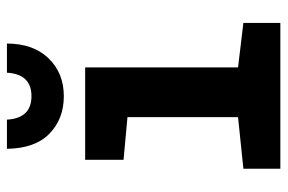

<svg xmlns="http://www.w3.org/2000/svg" viewBox="-154 -654 809 540"><g transform="rotate(-90 250.0 -384.5)"><path d="M45 0V-104L190 -119V-430L70 -441V-549H330V-119L455 -104V0ZM249 -609Q314 -609 355.5 -652Q397 -695 397 -769H315Q311 -700 249 -700Q187 -700 183 -769H101Q102 -690 143.5 -649.5Q185 -609 249 -609Z"/></g></svg>

Font: Noto Sans Mono Condensed Extra
Style: Regular
Weight: 800
Width: 3
Designer: Monotype Design Team
Foundry: Monotype Imaging Inc.
Version: Version 1.900